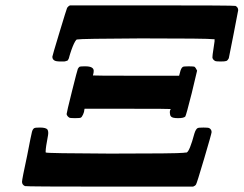

<svg xmlns="http://www.w3.org/2000/svg" viewBox="-20 -695 907 715"><path d="M771 -481Q771 -489 775 -513.5Q779 -538 779 -541V-549H774Q755 -552 505 -552Q281 -551 267 -548Q264 -548 260 -541Q251 -526 241 -494Q240 -492 238.5 -485.5Q237 -479 236.5 -478Q236 -477 234 -473Q232 -469 230.5 -469Q229 -469 225.5 -467.5Q222 -466 217.5 -466Q213 -466 206 -466Q186 -466 181 -471Q175 -475 175 -484Q175 -487 201.5 -574.5Q228 -662 230 -666Q235 -673 241 -675H547Q853 -675 857 -673Q867 -668 867 -657Q867 -655 850 -568.5Q833 -482 832 -478Q828 -470 823 -468Q818 -466 802 -466Q785 -466 781 -468Q772 -473 771 -481ZM298 -448Q329 -448 329 -431Q329 -424 326 -414Q326 -413 486 -413H647L650 -424Q654 -442 661 -446Q664 -448 683 -448Q702 -448 705 -446Q708 -444 714 -432L694 -348Q673 -265 670 -261Q664 -255 643 -255Q622 -255 617 -261Q613 -265 612.5 -274.5Q612 -284 616 -289Q616 -290 456 -290H295L294 -286Q294 -279 289.5 -269Q285 -259 281 -257Q278 -255 259 -255Q241 -255 238 -257Q230 -262 228 -270Q228 -275 248 -355Q268 -435 270 -439Q274 -446 278 -447Q282 -448 298 -448ZM108 -218Q112 -220 129 -220Q152 -220 157 -212Q161 -205 159 -192Q150 -145 150 -131Q150 -130 150 -128L151 -127Q155 -124 390 -123Q640 -123 664 -126Q668 -127 675 -127Q686 -131 704 -198Q709 -214 716 -218Q720 -220 738 -220Q755 -220 759 -218Q768 -213 768 -203Q768 -198 740.5 -105Q713 -12 710 -8Q707 -3 699 0H388Q77 0 73 -2Q62 -7 62 -18Q62 -27 81 -115Q96 -193 99 -204Q102 -215 108 -218Z"/></svg>

Font: MathJax_Math
Style: Bold Italic
Weight: 700
Version: Version 1.1